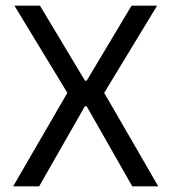

<svg xmlns="http://www.w3.org/2000/svg" viewBox="-20 -659 606 679"><path d="M26.5 0 223.9 -340.5V-321.3L31 -639H121.3L280.5 -373.7H286.6L445.2 -639H535.6L342.8 -321.3V-340.5L539.7 0H447.8L286.6 -283.1H280.1L118.4 0Z"/></svg>

Font: Anek Gujarati Medium
Style: Regular
Weight: 500
Designer: Mrunmayee Ghaisas (Gujarati), Yesha Goshar (Latin)
Foundry: Ek Type
Version: Version 1.003